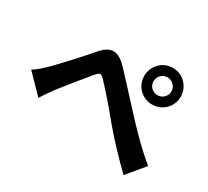

<svg xmlns="http://www.w3.org/2000/svg" viewBox="-141 -954 1283 1182"><g transform="rotate(30 500.0 -363.0)"><path d="M718 -594C718 -629 746 -658 781 -658C816 -658 845 -629 845 -594C845 -559 816 -531 781 -531C746 -531 718 -559 718 -594ZM652 -594C652 -522 709 -465 781 -465C853 -465 911 -522 911 -594C911 -667 853 -725 781 -725C709 -725 652 -667 652 -594ZM30 -279 155 -151C172 -177 196 -213 219 -244C261 -298 340 -395 379 -442C409 -476 414 -477 445 -445C491 -397 567 -309 628 -234C692 -157 783 -63 847 -1L950 -125C855 -203 759 -304 702 -367C639 -435 562 -520 508 -577C435 -653 382 -646 321 -573C256 -497 164 -398 117 -351C86 -321 60 -297 30 -279Z"/></g></svg>

Font: Noto Sans Japanese Bold
Style: Bold
Weight: 700
Designer: Ryoko NISHIZUKA (kana & ideographs); Paul D. Hunt (Latin, Greek & Cyrillic); Wenlong ZHANG (bopomofo); Sandoll Communica
Foundry: Adobe Systems Incorporated
Version: Version 1.000;PS 1;hotconv 1.0.78;makeotf.lib2.5.61930